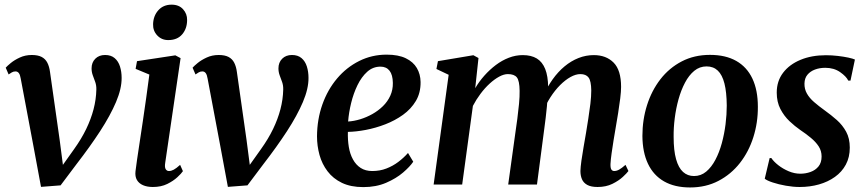

<svg xmlns="http://www.w3.org/2000/svg" viewBox="-20 -792 3716 824"><path d="M69 -454.5Q66.5 -470.5 61 -478Q55.5 -485.5 46.5 -485.5Q37.5 -485.5 30.5 -481.2Q23.5 -477 17 -472.5L4.5 -501.5Q10.5 -508.5 26.2 -521.5Q42 -534.5 65.2 -545.2Q88.5 -556 116.5 -556Q143 -556 159 -547.5Q175 -539 183.2 -522.8Q191.5 -506.5 194.5 -484L236 -192L255.5 -42L220.5 -43L298 -152Q329.5 -196 350 -238.5Q370.5 -281 381.5 -323Q392.5 -365 393.5 -407.5Q394 -425 388.8 -439.8Q383.5 -454.5 378.2 -468.8Q373 -483 373 -498.5Q373 -524 389 -540Q405 -556 431 -556Q456.5 -556 472.2 -542.5Q488 -529 495 -506.5Q502 -484 502 -458Q502.5 -412 478 -354.2Q453.5 -296.5 409.8 -229.2Q366 -162 308 -87L240 3.5L156 10L123.5 -165Z M636 10.5Q611.5 10.5 593.8 2.8Q576 -5 567.5 -19.8Q559 -34.5 561.5 -57Q563.5 -75 568.2 -106.8Q573 -138.5 579.2 -180.2Q585.5 -222 592.8 -270.5Q600 -319 607.2 -370.2Q614.5 -421.5 621 -472L562 -496.5L568 -529.5L732.5 -554.5L755 -542.5L689 -93Q686 -74.5 691 -66.2Q696 -58 705 -58Q715 -58 725.8 -63.8Q736.5 -69.5 753 -84.5L765 -57.5Q758.5 -47.5 741.2 -31.5Q724 -15.5 697.8 -2.5Q671.5 10.5 636 10.5ZM702 -620Q673.5 -620 654.8 -640Q636 -660 637 -688.5Q638 -724 659.5 -748Q681 -772 716.5 -772Q748 -772 765.8 -752.2Q783.5 -732.5 783 -706Q783 -669.5 762 -644.8Q741 -620 702 -620Z M871 -454.5Q868.5 -470.5 863 -478Q857.5 -485.5 848.5 -485.5Q839.5 -485.5 832.5 -481.2Q825.5 -477 819 -472.5L806.5 -501.5Q812.5 -508.5 828.2 -521.5Q844 -534.5 867.2 -545.2Q890.5 -556 918.5 -556Q945 -556 961 -547.5Q977 -539 985.2 -522.8Q993.5 -506.5 996.5 -484L1038 -192L1057.5 -42L1022.5 -43L1100 -152Q1131.5 -196 1152 -238.5Q1172.5 -281 1183.5 -323Q1194.5 -365 1195.5 -407.5Q1196 -425 1190.8 -439.8Q1185.5 -454.5 1180.2 -468.8Q1175 -483 1175 -498.5Q1175 -524 1191 -540Q1207 -556 1233 -556Q1258.5 -556 1274.2 -542.5Q1290 -529 1297 -506.5Q1304 -484 1304 -458Q1304.5 -412 1280 -354.2Q1255.5 -296.5 1211.8 -229.2Q1168 -162 1110 -87L1042 3.5L958 10L925.5 -165Z M1753.5 -98Q1739.5 -77 1709.8 -51.5Q1680 -26 1637 -7.5Q1594 11 1539 11Q1485.5 11 1447.5 -7.2Q1409.5 -25.5 1385.8 -56.8Q1362 -88 1351.2 -127Q1340.5 -166 1340.5 -207Q1341 -280 1363.5 -343.5Q1386 -407 1426.5 -455Q1467 -503 1521.5 -530.2Q1576 -557.5 1639.5 -557.5Q1689.5 -557.5 1721.5 -542Q1753.5 -526.5 1769 -500Q1784.5 -473.5 1785 -440Q1785.5 -393.5 1764.8 -358.8Q1744 -324 1709.5 -299.2Q1675 -274.5 1633.5 -258.5Q1592 -242.5 1550 -234.5Q1508 -226.5 1473 -226Q1472 -191.5 1477 -161.2Q1482 -131 1494.8 -107.8Q1507.5 -84.5 1528 -71.2Q1548.5 -58 1577.5 -58Q1610.5 -58 1638.2 -68.8Q1666 -79.5 1689.2 -97Q1712.5 -114.5 1731 -135.5ZM1613 -506Q1580.5 -506 1556 -484Q1531.5 -462 1514.2 -426.5Q1497 -391 1487 -350Q1477 -309 1474 -270.5Q1499 -272 1526 -280.2Q1553 -288.5 1578 -302.5Q1603 -316.5 1623.2 -336.2Q1643.5 -356 1655 -381.2Q1666.5 -406.5 1666 -436Q1665.5 -471 1651.8 -488.5Q1638 -506 1613 -506Z M2033.5 -543 2019.5 -413.5Q2036 -442 2058.8 -467.5Q2081.5 -493 2108 -513Q2134.5 -533 2163.8 -544.2Q2193 -555.5 2223.5 -555.5Q2260 -555.5 2283.8 -541Q2307.5 -526.5 2319.8 -496Q2332 -465.5 2332.5 -417.5Q2332.5 -410.5 2332 -401.8Q2331.5 -393 2330.5 -383.5Q2329.5 -374 2328 -364L2311.5 -379Q2328.5 -419 2351.8 -451.5Q2375 -484 2403 -507.2Q2431 -530.5 2462.8 -543Q2494.5 -555.5 2528.5 -555.5Q2581.5 -555.5 2613.5 -523.2Q2645.5 -491 2645.5 -419Q2645.5 -399.5 2641.8 -369.5Q2638 -339.5 2632.8 -306.5Q2627.5 -273.5 2622.5 -245Q2618 -218.5 2613.2 -189.8Q2608.5 -161 2604.8 -134.2Q2601 -107.5 2600 -88Q2599.5 -70.5 2604 -64.2Q2608.5 -58 2616 -58Q2626 -58 2637 -64Q2648 -70 2664.5 -84.5L2677 -58Q2670.5 -49 2653 -32.8Q2635.5 -16.5 2608.2 -3Q2581 10.5 2544.5 10.5Q2516.5 10.5 2500.2 1.5Q2484 -7.5 2477.5 -23Q2471 -38.5 2471 -58Q2471.5 -75 2475.2 -102.2Q2479 -129.5 2484.5 -160.8Q2490 -192 2495 -221.5Q2499.5 -250 2504.8 -282.8Q2510 -315.5 2513.8 -347Q2517.5 -378.5 2517.5 -404Q2517 -444.5 2506 -459.2Q2495 -474 2470.5 -474Q2451 -474 2428.5 -461.5Q2406 -449 2383.8 -426.8Q2361.5 -404.5 2342 -374.2Q2322.5 -344 2309.5 -308L2330.5 -381.5Q2329.5 -360 2327.2 -335.8Q2325 -311.5 2322 -287.2Q2319 -263 2316 -240.5L2284.5 0H2161L2191.5 -220Q2196 -249.5 2200.2 -282.2Q2204.5 -315 2207.5 -346.5Q2210.5 -378 2210 -402.5Q2209.5 -445.5 2198.2 -459.8Q2187 -474 2159.5 -474Q2142.5 -474 2122.2 -463Q2102 -452 2081.2 -433Q2060.5 -414 2042 -389.2Q2023.5 -364.5 2009.5 -337.5L1963.5 0H1841L1905.5 -471L1853 -496L1859.5 -529.5L2011.5 -555Z M3027 -556.5Q3094 -556.5 3139.8 -530.5Q3185.5 -504.5 3209 -454.8Q3232.5 -405 3232.5 -334Q3233 -266 3213.2 -203.5Q3193.5 -141 3155.5 -92.5Q3117.5 -44 3063.5 -15.8Q3009.5 12.5 2941.5 12.5Q2875.5 12.5 2830 -13.5Q2784.5 -39.5 2761 -89Q2737.5 -138.5 2737 -208.5Q2737 -278 2756.8 -340.5Q2776.5 -403 2814.2 -451.8Q2852 -500.5 2905.8 -528.5Q2959.5 -556.5 3027 -556.5ZM3012.5 -507Q2982.5 -507 2959.5 -488Q2936.5 -469 2919.8 -437.2Q2903 -405.5 2892 -366Q2881 -326.5 2875.8 -284.8Q2870.5 -243 2871 -204.5Q2871 -146 2881.5 -108.8Q2892 -71.5 2911.5 -54Q2931 -36.5 2958.5 -36.5Q2988 -36.5 3010.8 -55.5Q3033.5 -74.5 3050.2 -106.2Q3067 -138 3077.8 -177.5Q3088.5 -217 3093.8 -258.8Q3099 -300.5 3099 -339Q3098.5 -397 3089 -434Q3079.5 -471 3060.5 -489Q3041.5 -507 3012.5 -507Z M3630 -446H3620.5Q3612 -464 3585.5 -482.5Q3559 -501 3522 -501Q3497.5 -501 3477.5 -493.5Q3457.5 -486 3445.2 -471.2Q3433 -456.5 3432.5 -433.5Q3432 -410 3443 -390.5Q3454 -371 3474 -353.8Q3494 -336.5 3519 -318.5Q3547 -298.5 3571.5 -276.8Q3596 -255 3611.5 -226.5Q3627 -198 3627 -158.5Q3627 -117 3610 -85.5Q3593 -54 3563.2 -32.8Q3533.5 -11.5 3494.8 -0.5Q3456 10.5 3412 10.5Q3384 10.5 3352.8 5Q3321.5 -0.5 3296.5 -8.8Q3271.5 -17 3262 -25L3283 -113.5H3290.5Q3300.5 -98.5 3320.2 -83Q3340 -67.5 3364.8 -57Q3389.5 -46.5 3415 -46.5Q3437.5 -46.5 3458.5 -54Q3479.5 -61.5 3492.8 -77.8Q3506 -94 3506 -120.5Q3506 -144.5 3493.5 -163.8Q3481 -183 3460.2 -200.2Q3439.5 -217.5 3414 -234.5Q3391.5 -250 3368.2 -272Q3345 -294 3329.2 -324.2Q3313.5 -354.5 3313.5 -394.5Q3313.5 -444 3340.8 -479.8Q3368 -515.5 3415.5 -535.2Q3463 -555 3524.5 -555Q3550 -555 3575.5 -552Q3601 -549 3620.8 -544.8Q3640.5 -540.5 3649 -536.5Z"/></svg>

Font: Merriweather 48pt SemiBold
Style: Italic
Weight: 600
Italic angle: -7.8°
Designer: Eben Sorkin
Foundry: Eben Sorkin
Version: Version 2.101